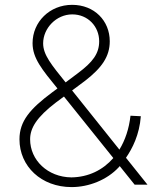

<svg xmlns="http://www.w3.org/2000/svg" viewBox="-20 -756 642 786"><path d="M273.1 9.9C343.8 9.9 418 -19.5 465.9 -71C467.3 -72.8 468.8 -74.2 470.2 -76L531.2 0H583.8L495.7 -110.1C522 -148.4 550.8 -204.2 556.5 -280.2L514.2 -282.3C508.2 -229 492.5 -182.2 468.8 -143.5L275.2 -385.7L328.1 -425.1C397.4 -478.7 429.3 -525.2 429.3 -587C429.3 -670.8 366.5 -736.2 275.2 -736.2C183.6 -736.2 113.3 -666.5 113.3 -579.2C113.3 -517.8 152.3 -471.2 215.2 -393.8L193.5 -377.8C102.3 -310 59.7 -259.6 59.7 -185.7C59.7 -75.3 148.8 9.9 273.1 9.9ZM443.9 -109C400.9 -59.7 342 -30.9 272.4 -29.8C175.1 -30.9 103.3 -100.5 103.3 -185.7C103.3 -231.2 129.3 -275.6 208.8 -336.3L241.8 -360.8ZM248.6 -418.7C191.1 -490.4 156.6 -531.2 156.6 -578.5C156.6 -640.3 210.2 -697.1 275.9 -697.1C339.8 -697.1 386 -647.7 386 -587C386 -536.2 359 -501.4 299.7 -457Z"/></svg>

Font: Karasuma Gothic
Style: Thin
Weight: 200
Designer: Rasmus Andersson / Ryoko Ishizuka
Foundry: rsms
Version: Version 1.00